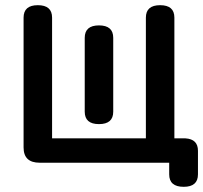

<svg xmlns="http://www.w3.org/2000/svg" viewBox="-20 -628 784 741"><path d="M71 -59V-560Q71 -608 126 -608Q181 -608 181 -560V-94H543V-560Q543 -608 598 -608Q653 -608 653 -560V-94H696Q744 -91 744 -46V45Q744 93 689 93Q633 93 633 45V0H133Q71 0 71 -59ZM307 -197V-482Q307 -530 362 -530Q417 -530 417 -482V-197Q417 -149 362 -149Q307 -149 307 -197Z"/></svg>

Font: Gugi Cyrillic
Style: Regular
Weight: 400
Foundry: TAE System & Typefaces Co.
Version: Version 3.10 September 15, 2020